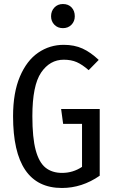

<svg xmlns="http://www.w3.org/2000/svg" viewBox="-20 -923 568 955"><path d="M471 -625 421 -574Q389 -602 361.5 -614Q334 -626 297 -626Q228 -626 184.5 -562Q141 -498 141 -345Q141 -238 157.5 -176.5Q174 -115 206.5 -89Q239 -63 289 -63Q343 -63 388 -93V-307H294L284 -381H476V-49Q388 12 288 12Q45 12 45 -345Q45 -462 79 -542Q113 -622 170 -661Q227 -700 297 -700Q350 -700 390.5 -681.5Q431 -663 471 -625ZM352 -842Q352 -817 335.5 -800Q319 -783 293 -783Q267 -783 250.5 -800Q234 -817 234 -842Q234 -868 250.5 -885.5Q267 -903 293 -903Q320 -903 336 -886Q352 -869 352 -842Z"/></svg>

Font: Fira Sans Compressed
Style: Regular
Weight: 400
Width: 1
Designer: bBox Type GmbH & Carrois Corporate GbR & Edenspiekermann AG
Foundry: bBox Type GmbH & Carrois Corporate GbR & Edenspiekermann AG
Version: Version 4.301